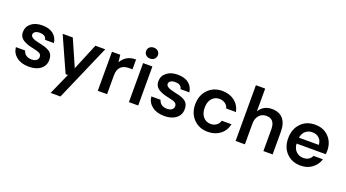

<svg xmlns="http://www.w3.org/2000/svg" viewBox="-65 -1417 4194 2330"><g transform="rotate(20 2032.5 -252.5)"><path d="M268 12Q169 12 108.5 -34.5Q48 -81 40 -158H160Q167 -125 195 -103.5Q223 -82 267 -82Q309 -82 331 -99.5Q353 -117 353 -143Q353 -175 328.5 -189Q304 -203 244 -215Q203 -223 174 -232.5Q145 -242 116 -258.5Q87 -275 72 -300.5Q57 -326 57 -361Q57 -429 110.5 -472.5Q164 -516 255 -516Q342 -516 394.5 -475.5Q447 -435 457 -362H343Q332 -421 254 -421Q216 -421 195 -406.5Q174 -392 174 -368Q174 -325 282 -303Q331 -293 360 -284.5Q389 -276 418 -259.5Q447 -243 460.5 -216.5Q474 -190 474 -151Q475 -78 419 -33Q363 12 268 12Z M626 220 749 -56H719L518 -504H649L799 -162L941 -504H1068L753 220Z M1155 0V-504H1262L1273 -410Q1330 -516 1462 -516V-389H1420Q1275 -389 1275 -241V0Z M1557 0V-504H1677V0ZM1671.5 -604Q1650 -584 1617 -584Q1584 -584 1562.5 -604Q1541 -624 1541 -655Q1541 -686 1562.5 -705.5Q1584 -725 1617 -725Q1650 -725 1671.5 -705.5Q1693 -686 1693 -655Q1693 -624 1671.5 -604Z M2017 12Q1918 12 1857.5 -34.5Q1797 -81 1789 -158H1909Q1916 -125 1944 -103.5Q1972 -82 2016 -82Q2058 -82 2080 -99.5Q2102 -117 2102 -143Q2102 -175 2077.5 -189Q2053 -203 1993 -215Q1952 -223 1923 -232.5Q1894 -242 1865 -258.5Q1836 -275 1821 -300.5Q1806 -326 1806 -361Q1806 -429 1859.5 -472.5Q1913 -516 2004 -516Q2091 -516 2143.5 -475.5Q2196 -435 2206 -362H2092Q2081 -421 2003 -421Q1965 -421 1944 -406.5Q1923 -392 1923 -368Q1923 -325 2031 -303Q2080 -293 2109 -284.5Q2138 -276 2167 -259.5Q2196 -243 2209.5 -216.5Q2223 -190 2223 -151Q2224 -78 2168 -33Q2112 12 2017 12Z M2578 12Q2466 12 2394 -61.5Q2322 -135 2322 -251Q2322 -368 2394 -442Q2466 -516 2578 -516Q2672 -516 2736.5 -466.5Q2801 -417 2819 -331H2693Q2683 -369 2651.5 -391Q2620 -413 2577 -413Q2519 -413 2481.5 -370Q2444 -327 2444 -252Q2444 -177 2481.5 -133.5Q2519 -90 2577 -90Q2620 -90 2651.5 -112Q2683 -134 2693 -173H2819Q2801 -88 2736 -38Q2671 12 2578 12Z M2935 0V-720H3055V-426Q3109 -516 3220 -516Q3313 -516 3363 -458.5Q3413 -401 3413 -292V0H3294V-281Q3294 -414 3183 -414Q3127 -414 3091 -374.5Q3055 -335 3055 -267V0Z M3776 12Q3664 12 3593.5 -60Q3523 -132 3523 -248Q3523 -367 3593 -441.5Q3663 -516 3777 -516Q3886 -516 3953.5 -446Q4021 -376 4021 -270Q4021 -241 4019 -223H3641Q3645 -160 3682.5 -123.5Q3720 -87 3775 -87Q3856 -87 3885 -153H4007Q3985 -80 3923.5 -34Q3862 12 3776 12ZM3644 -300H3900Q3898 -354 3863.5 -386Q3829 -418 3776 -418Q3725 -418 3689 -387.5Q3653 -357 3644 -300Z"/></g></svg>

Font: AWOL-DM SemiBold
Style: Regular
Weight: 600
Designer: Colophon Foundry, Jonny Pinhorn, Mikhail Sharanda
Foundry: Colophon Foundry
Version: Version 1.000;Glyphs 3.2.3 (3260)